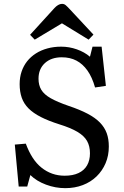

<svg xmlns="http://www.w3.org/2000/svg" viewBox="-20 -954 638 988"><path d="M315.9 14.2Q265.1 14.2 216.6 -3.9Q168 -22 136.2 -53.2L120.1 5.9H76.2L56.2 -210L112.8 -214.8Q127.9 -173.8 147.9 -142.8Q168 -111.8 193.6 -91.3Q219.2 -70.8 249 -60.3Q278.8 -49.8 313 -49.8Q355 -49.8 384 -63.5Q413.1 -77.1 428 -103Q442.9 -128.9 442.9 -165Q442.9 -202.1 428 -228.5Q413.1 -254.9 378.7 -275.4Q344.2 -295.9 286.1 -314Q229 -332 189.9 -352.1Q150.9 -372.1 127 -396Q103 -419.9 92 -450.9Q81.1 -481.9 81.1 -521Q81.1 -556.2 91.1 -585.7Q101.1 -615.2 119.6 -638.7Q138.2 -662.1 164.6 -679Q190.9 -695.8 223.9 -704.8Q256.8 -713.9 294.9 -713.9Q335.9 -713.9 375.5 -700Q415 -686 442.9 -662.1L456.1 -713.9H502.9L524.9 -512.2L469.2 -503.9Q454.1 -557.1 429.9 -591.1Q405.8 -625 373.3 -642.1Q340.8 -659.2 297.9 -659.2Q243.7 -659.2 210.9 -629.2Q178.2 -599.1 178.2 -548.8Q178.2 -515.6 192.6 -491.7Q207 -467.8 241 -448.5Q274.9 -429.2 333 -409.2Q390.1 -390.1 430.2 -369.1Q470.2 -348.1 494.1 -323.5Q518.1 -298.8 529.1 -268.8Q540 -238.8 540 -200.2Q540 -153.3 523.4 -114.3Q506.8 -75.2 476.8 -46.1Q446.8 -17.1 405.8 -1.5Q364.7 14.2 315.9 14.2ZM158.7 -750 134.8 -774.9 259.8 -912.1Q268.6 -921.9 278.8 -928Q289.1 -934.1 298.8 -934.1Q310.1 -934.1 317.9 -927.5Q325.7 -920.9 339.8 -905.8L460.9 -775.9L436 -750L298.8 -834Z"/></svg>

Font: Literata
Style: Regular
Weight: 400
Designer: Latin by Veronika Burian and Jose Scaglione. Greek by Irene Vlachou. Cyrillic by Vera Evstafieva.
Foundry: TypeTogether
Version: Version 3.002